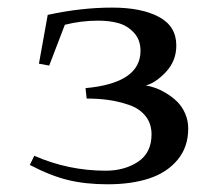

<svg xmlns="http://www.w3.org/2000/svg" viewBox="-20 -476 558 503"><path d="M58.1 -43.9 69.8 -67.9Q159.2 -28.8 256.8 -28.8Q306.2 -28.8 341.6 -52.2Q377 -75.7 377 -124Q377 -152.3 361.1 -172.1Q345.2 -191.9 317.9 -201.2Q290.5 -210.4 264.2 -214.1Q237.8 -217.8 207 -217.8L204.1 -245.1Q348.1 -258.3 348.1 -342.8Q348.1 -371.6 331.1 -390.1Q314 -408.7 290.5 -415.3Q267.1 -421.9 237.8 -421.9Q191.9 -421.9 149.9 -411.1L108.9 -304.2L82 -309.1L105 -437Q192.4 -456.1 273.9 -456.1Q351.1 -456.1 396.5 -431.6Q441.9 -407.2 441.9 -356.9Q441.9 -316.4 414.8 -287.6Q387.7 -258.8 361.8 -252Q373 -250.5 386.5 -245.8Q399.9 -241.2 415.5 -231.7Q431.2 -222.2 443.8 -210Q456.5 -197.8 464.8 -179.2Q473.1 -160.6 473.1 -139.2Q473.1 -90.8 445.3 -57.4Q417.5 -23.9 370.8 -8.5Q324.2 6.8 262.2 6.8Q204.6 6.8 158.9 -4.2Q113.3 -15.1 58.1 -43.9Z"/></svg>

Font: Dehuti Alt
Style: Bold
Weight: 700
Version: Version 1.2